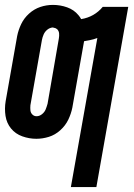

<svg xmlns="http://www.w3.org/2000/svg" viewBox="-28 -558 548 783"><path d="M261 205 369 -403Q353 -397 337 -394Q326 -392 315 -390L314 -385L267 -119Q262 -94 250.5 -70Q239 -46 218 -27Q197 -8 171.5 0Q146 8 120 8Q91 8 63 -2Q35 -12 17 -34Q-1 -56 -5.5 -85.5Q-10 -115 -5 -145L42 -411Q47 -436 58.5 -460Q70 -484 90.5 -502.5Q111 -521 136 -529.5Q161 -538 188 -538Q218 -538 246 -528Q274 -518 292 -496Q298 -489 303 -480Q357 -489 391 -530H495L365 205ZM121 -84Q133 -84 143.5 -92.5Q154 -101 158.5 -112.5Q163 -124 166 -135L212 -401Q214 -412 213 -422Q212 -432 205 -439Q199 -444 191 -445L187 -446Q175 -445 165 -437Q155 -429 150 -417.5Q145 -406 143 -395L96 -129Q95 -118 96 -108Q97 -98 104 -91Q111 -84 121 -84Z"/></svg>

Font: Iosevka SS08
Style: Bold Italic
Weight: 700
Italic angle: -10°
Monospace: yes
Designer: Belleve Invis
Foundry: Belleve Invis
Version: 2.1.0; ttfautohint (v1.8.2)